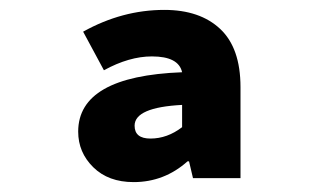

<svg xmlns="http://www.w3.org/2000/svg" viewBox="-20 -728 640 388"><path d="M250 -360Q199 -360 168.5 -390Q138 -420 138 -462Q138 -574 348 -582Q341 -614 287 -614Q241 -614 190 -586L148 -664Q227 -708 312 -708Q384 -708 425 -669.5Q466 -631 466 -552V-368H370L362 -402H359Q312 -360 250 -360ZM284 -448Q318 -448 348 -471V-516Q252 -511 252 -474Q252 -448 284 -448Z"/></svg>

Font: TypoPRO Source Code Pro
Style: Regular
Weight: 900
Monospace: yes
Designer: Paul D. Hunt, Teo Tuominen
Foundry: Adobe Systems Incorporated
Version: Version 2.010;PS 1.0;hotconv 1.0.84;makeotf.lib2.5.63406